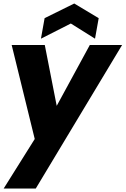

<svg xmlns="http://www.w3.org/2000/svg" viewBox="-20 -816 720 1101"><path d="M179.2 -19 46.9 -558.1H236.8L305.2 -209L495.1 -558.1H680.2L185.1 265.1H1ZM545.9 -711.9 524.9 -594.2 386.2 -681.2 214.8 -594.2 235.8 -711.9 405.8 -795.9Z"/></svg>

Font: SVN-Poppins
Style: Bold Italic
Weight: 700
Italic angle: -10°
Designer: Ninad Kale (Devanagari), Jonny Pinhorn (Latin)
Foundry: Indian Type Foundry
Version: Version 3.002 2017